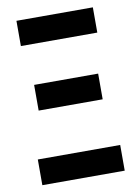

<svg xmlns="http://www.w3.org/2000/svg" viewBox="-82 -769 593 824"><g transform="rotate(-10 214.5 -357.0)"><path d="M381 -604V-714H48V-604ZM354 -318V-430H75V-318ZM394 0V-112H35V0Z"/></g></svg>

Font: Noto Sans UI Condensed
Style: Bold
Weight: 700
Width: 3
Designer: Monotype Design Team
Foundry: Monotype Imaging Inc.
Version: 1.001